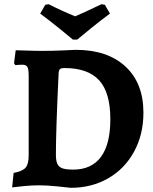

<svg xmlns="http://www.w3.org/2000/svg" viewBox="-20 -885 733 917"><path d="M166 0Q134 0 92.5 4Q51 8 38 10L45 -59Q87 -67 102 -84Q117 -101 117 -143V-522Q117 -554 111 -565Q105 -576 86 -576Q75 -576 65.5 -575Q56 -574 53 -574L47 -583L55 -645Q69 -645 107.5 -643.5Q146 -642 183 -642Q227 -642 275 -644Q323 -646 341 -647Q493 -647 579 -567.5Q665 -488 665 -347Q665 -243 620.5 -161Q576 -79 497 -33.5Q418 12 318 12Q302 10 252 5Q202 0 166 0ZM260 -536Q247 -263 247 -146Q247 -117 254 -102Q261 -87 278.5 -81Q296 -75 330 -75Q417 -75 462 -135.5Q507 -196 507 -316Q507 -443 453.5 -501.5Q400 -560 288 -560Q272 -560 266.5 -555Q261 -550 260 -536ZM349 -696H328Q314 -708 266 -747Q218 -786 172 -820L196 -862L212 -865Q275 -833 339 -807Q375 -822 465 -865L481 -862L505 -820Q459 -786 411 -747Q363 -708 349 -696Z"/></svg>

Font: Sahitya
Style: Bold
Weight: 700
Designer: Juan Pablo del Peral
Foundry: Juan Pablo del Peral (http://www.huertatipografica.com)
Version: Version 1.001;PS 001.000;hotconv 1.0.70;makeotf.lib2.5.58329